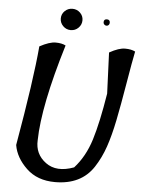

<svg xmlns="http://www.w3.org/2000/svg" viewBox="-61 -976 759 1023"><g transform="rotate(5 318.5 -464.0)"><path d="M244 -911.5Q261 -928 285 -928Q309 -928 326 -911.5Q343 -895 343 -871.5Q343 -848 326 -831Q309 -814 285 -814Q261 -814 244 -831Q227 -848 227 -871.5Q227 -895 244 -911.5ZM456 -871Q456 -888 472.5 -888Q489 -888 489 -871Q489 -864 484.5 -859Q480 -854 473 -854Q466 -854 461 -859Q456 -864 456 -871ZM499 -713Q549 -741 582.5 -741Q616 -741 637 -730Q626 -677 606 -557.5Q586 -438 569.5 -356.5Q553 -275 532 -213.5Q511 -152 477 -100Q411 0 272 0Q177 0 118.5 -56Q60 -112 49 -179Q111 -534 126 -713Q178 -741 211 -741Q244 -741 265 -730Q164 -398 161 -214Q157 -140 216 -96.5Q275 -53 367 -87Q425 -151 454 -244.5Q483 -338 508 -494Z"/></g></svg>

Font: Tillana Medium
Style: Regular
Weight: 500
Designer: Lipi Raval (Devanagari, Latin), Jonny Pinhorn (Latin)
Foundry: Indian Type Foundry
Version: Version 2.003;PS 1.0;hotconv 1.0.79;makeotf.lib2.5.61930; tt